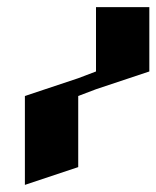

<svg xmlns="http://www.w3.org/2000/svg" viewBox="-20 -520 440 540"><path d="M250 -500H400V-319L250 -269L200 -250V-50L50 0V-250L200 -300L250 -319Z"/></svg>

Font: SOV_Meka
Style: Book
Weight: 400
Version: Version 1.00